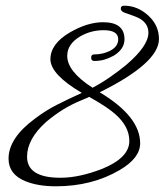

<svg xmlns="http://www.w3.org/2000/svg" viewBox="-20 -557 578 674"><path d="M176 97Q113 97 69 79Q10 55 10 0Q10 -72 102 -140Q140 -169 179.5 -189Q219 -209 259 -227L267 -231Q157 -296 157 -349Q157 -403 225 -443Q287 -479 342 -479Q417 -479 417 -419Q417 -385 380 -362Q364 -353 347.5 -348Q331 -343 311 -343Q300 -343 300 -355Q300 -366 311 -366Q340 -366 365 -378Q395 -393 395 -419Q395 -451 344 -451Q299 -451 261 -429Q216 -402 216 -361Q216 -306 305 -249Q337 -266 366.5 -286.5Q396 -307 424 -330Q501 -396 501 -442Q501 -473 472 -491Q465 -495 451 -500.5Q437 -506 416 -513Q404 -518 404 -527Q404 -537 416 -537Q463 -537 501 -502Q538 -468 538 -420Q538 -336 330 -233Q472 -148 472 -54Q472 -2 400 40Q303 97 176 97ZM192 67Q226 67 262.5 59Q299 51 338 36Q434 -3 434 -62Q434 -113 385 -156Q373 -167 350 -182.5Q327 -198 293 -217Q288 -214 281 -211.5Q274 -209 266 -205Q231 -191 200 -171.5Q169 -152 142 -129Q75 -69 75 -7Q75 67 192 67Z"/></svg>

Font: Ole
Style: Regular
Weight: 400
Designer: Robert E. Leuschke
Foundry: Robert E. Leuschke
Version: Version 1.010; ttfautohint (v1.8.3)